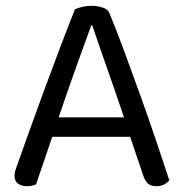

<svg xmlns="http://www.w3.org/2000/svg" viewBox="-20 -633 632 661"><path d="M428 -162H160Q153 -142 145 -118.5Q137 -95 129.5 -72.5Q122 -50 115 -30.5Q108 -11 104 2Q90 8 71 8Q55 8 42.5 -0.5Q30 -9 30 -28Q30 -37 33 -46.5Q36 -56 40 -67Q55 -109 78.5 -175Q102 -241 129.5 -315.5Q157 -390 185.5 -465.5Q214 -541 238 -601Q246 -605 262 -609Q278 -613 295 -613Q315 -613 333.5 -607Q352 -601 357 -587Q381 -529 408.5 -454.5Q436 -380 464 -302Q492 -224 517.5 -148.5Q543 -73 563 -12Q555 -3 544 2.5Q533 8 519 8Q500 8 490 -0.5Q480 -9 473 -29ZM294 -545Q283 -515 269 -476.5Q255 -438 240 -396Q225 -354 210 -311Q195 -268 182 -229H407Q392 -274 376 -319.5Q360 -365 345.5 -407Q331 -449 318.5 -484.5Q306 -520 298 -545Z"/></svg>

Font: Baloo Chettan 2
Style: Regular
Weight: 400
Designer: Maithili Shingre, Unnati Kotecha and Ek Type
Foundry: Ek Type
Version: Version 1.640;hotconv 1.0.111;makeotfexe 2.5.65597; ttfautoh